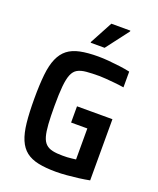

<svg xmlns="http://www.w3.org/2000/svg" viewBox="-163 -995 903 1100"><g transform="rotate(20 288.5 -445.0)"><path d="M314 8Q250 8 205 -1.5Q160 -11 130.5 -34Q101 -57 84 -97Q67 -137 60.5 -198Q54 -259 54 -344Q54 -429 60.5 -490Q67 -551 84.5 -591Q102 -631 131.5 -654Q161 -677 206.5 -686.5Q252 -696 317 -696Q346 -696 381 -693Q416 -690 450.5 -685.5Q485 -681 512 -675V-579Q481 -584 452.5 -586.5Q424 -589 401 -591Q378 -593 362 -593Q314 -593 281.5 -590Q249 -587 228.5 -575.5Q208 -564 197 -537.5Q186 -511 181.5 -464.5Q177 -418 177 -344Q177 -279 180 -234Q183 -189 191 -161Q199 -133 215 -118Q231 -103 256 -97.5Q281 -92 317 -92Q331 -92 345.5 -92.5Q360 -93 373.5 -95Q387 -97 398 -98V-287H299V-386H515V-13Q485 -7 449.5 -2.5Q414 2 379 5Q344 8 314 8ZM248 -755V-760L322 -898H438V-893L333 -755Z"/></g></svg>

Font: Saira SemiCondensed SemiBold
Style: Regular
Weight: 600
Width: 4
Designer: Hector Gatti with collaboration of the Omnibus-Type team
Foundry: Omnibus-Type
Version: Version 1.101